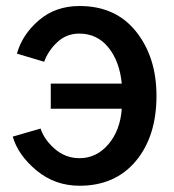

<svg xmlns="http://www.w3.org/2000/svg" viewBox="-20 -588 567 626"><path d="M21.5 -142.6 112.3 -168.9Q124 -132.8 158.7 -102.5Q193.4 -72.3 239.3 -72.3Q294.9 -72.3 333.5 -117.7Q372.1 -163.1 377 -233.4H145.5V-315.4H377Q370.1 -387.7 333.5 -433.1Q296.9 -478.5 238.3 -478.5Q197.3 -478.5 167.5 -451.2Q137.7 -423.8 124 -386.7L35.2 -413.1Q52.7 -475.6 106.9 -522Q161.1 -568.4 239.3 -568.4Q357.4 -568.4 423.8 -484.9Q490.2 -401.4 490.2 -275.4Q490.2 -143.6 422.9 -63Q355.5 17.6 239.3 17.6Q159.2 17.6 99.1 -32.2Q39.1 -82 21.5 -142.6Z"/></svg>

Font: Gothic A1 SemiBold
Style: Regular
Weight: 600
Version: Version 2.50